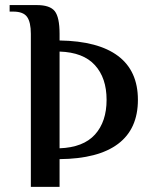

<svg xmlns="http://www.w3.org/2000/svg" viewBox="-20 -710 587 760"><path d="M102.1 29.8V-576.2Q102.1 -622.1 87.2 -643.1Q72.3 -664.1 32.2 -664.1H18.1V-689.9H126Q177.7 -689.9 196.8 -665.8Q215.8 -641.6 215.8 -576.2V-549.8Q369.1 -547.4 447.5 -488.3Q525.9 -429.2 525.9 -314.9Q525.9 -199.7 447.5 -140.6Q369.1 -81.5 215.8 -80.1V29.8ZM215.8 -123Q310.1 -126.5 356 -177.5Q401.9 -228.5 401.9 -314.9Q401.9 -401.4 355.7 -452.1Q309.6 -502.9 215.8 -505.9Z"/></svg>

Font: El Messiri SemiBold
Style: Regular
Weight: 600
Designer: Mohamed Gaber
Foundry: Kief Type Foundry
Version: Version 2.007;PS 002.007;hotconv 1.0.88;makeotf.lib2.5.64775